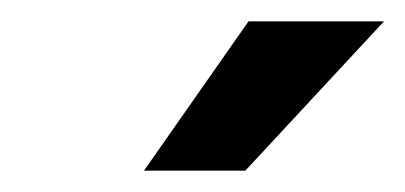

<svg xmlns="http://www.w3.org/2000/svg" viewBox="-20 -791 380 180"><path d="M213 -771H340L210 -631H115Z"/></svg>

Font: Exo
Style: Bold Italic
Weight: 700
Italic angle: -9°
Designer: Natanael Gama
Foundry: Natanael Gama
Version: Version 1.500; ttfautohint (v1.6)